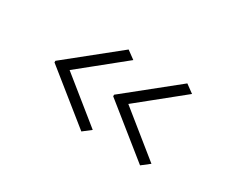

<svg xmlns="http://www.w3.org/2000/svg" viewBox="-74 -682 1007 844"><g transform="rotate(30 429.5 -260.0)"><path d="M679 -52 425 -256V-264L679 -468L720 -438L487 -250V-270L719 -83ZM381 -52 127 -256V-264L381 -468L422 -438L189 -250V-270L421 -83Z"/></g></svg>

Font: Lexend Zetta ExtraLight
Style: Regular
Weight: 250
Version: Version 1.007